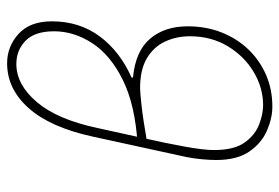

<svg xmlns="http://www.w3.org/2000/svg" viewBox="-143 -631 786 540"><g transform="rotate(-90 250.0 -361.0)"><path d="M220 12Q188 12 153 -3Q118 -18 94 -52.5Q70 -87 70 -146Q70 -164 72 -185.5Q74 -207 78 -228L136 -494Q162 -613 216 -673.5Q270 -734 342 -734Q389 -734 424.5 -702Q460 -670 460 -608Q460 -531 418 -474Q376 -417 302 -384V-380Q376 -373 411 -332Q446 -291 446 -226Q446 -175 429 -131.5Q412 -88 381.5 -56Q351 -24 310 -6Q269 12 220 12ZM224 -14Q273 -14 317.5 -40.5Q362 -67 390 -113.5Q418 -160 418 -220Q418 -258 403 -290Q388 -322 356 -341Q324 -360 272 -360Q261 -360 224 -356Q187 -352 118 -340L115 -367Q225 -374 295 -408.5Q365 -443 398.5 -494.5Q432 -546 432 -602Q432 -656 405.5 -682Q379 -708 340 -708Q282 -708 233 -650.5Q184 -593 160 -480Q146 -415 131.5 -350.5Q117 -286 107.5 -233.5Q98 -181 98 -152Q98 -95 119.5 -65.5Q141 -36 170.5 -25Q200 -14 224 -14Z"/></g></svg>

Font: Source Sans 3 ExtraLight
Style: Italic
Weight: 250
Italic angle: -11°
Designer: Paul D. Hunt
Foundry: Adobe
Version: Version 3.046;hotconv 1.0.118;makeotfexe 2.5.65603